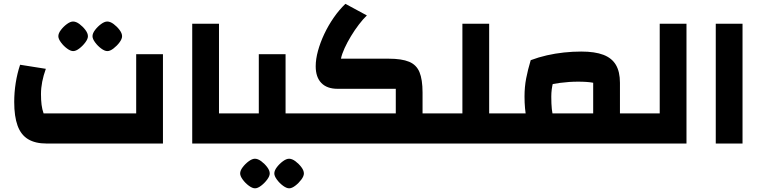

<svg xmlns="http://www.w3.org/2000/svg" viewBox="-20 -755 4003 1010"><path d="M224.4 0Q165.8 0 128 -22.7Q90.2 -45.3 72.5 -93.9Q54.8 -142.4 54.8 -218.9Q54.8 -269.2 62.7 -319.1Q70.6 -369 85.8 -414.4L221.1 -393Q208.4 -357.6 202 -324.9Q195.6 -292.2 195.6 -260Q195.6 -228.1 198.7 -203.8Q201.8 -179.6 209.3 -158.4H696.4V-470H837.2V0ZM365.1 -486.2Q350.9 -486.2 332.6 -499.8Q314.3 -513.3 300.6 -532Q286.9 -550.6 286.9 -564.4Q286.9 -579.6 300.3 -597.2Q313.6 -614.9 331.9 -628.4Q350.2 -641.8 364.5 -641.8Q380.2 -641.8 398.1 -628.5Q415.9 -615.2 429.2 -597.5Q442.5 -579.9 442.5 -564.3Q442.5 -550.2 428.8 -531.9Q415.2 -513.6 397.2 -499.9Q379.3 -486.2 365.1 -486.2ZM544.8 -486.2Q530.6 -486.2 512.3 -499.8Q494 -513.3 480.3 -532Q466.6 -550.6 466.6 -564.4Q466.6 -579.6 480 -597.2Q493.3 -614.9 511.6 -628.4Q529.9 -641.8 544.2 -641.8Q559.9 -641.8 577.8 -628.5Q595.6 -615.2 608.9 -597.5Q622.2 -579.9 622.2 -564.3Q622.2 -550.2 608.6 -531.9Q594.9 -513.6 576.9 -499.9Q559 -486.2 544.8 -486.2Z M991.2 0V-630H1132V-158.4H1229.2V0Z M1482.2 -158.4H1579.4V0H1189V-158.4H1341.4V-470H1482.2ZM1321.5 235.6Q1307.3 235.6 1289 222Q1270.7 208.5 1257 189.9Q1243.3 171.2 1243.3 157.4Q1243.3 142.2 1256.7 124.6Q1270 106.9 1288.3 93.4Q1306.6 80 1320.9 80Q1336.6 80 1354.5 93.3Q1372.3 106.6 1385.6 124.3Q1398.9 141.9 1398.9 157.5Q1398.9 171.6 1385.2 189.9Q1371.6 208.2 1353.6 221.9Q1335.7 235.6 1321.5 235.6ZM1501.2 235.6Q1487 235.6 1468.7 222Q1450.4 208.5 1436.7 189.9Q1423 171.2 1423 157.4Q1423 142.2 1436.4 124.6Q1449.7 106.9 1468 93.4Q1486.3 80 1500.6 80Q1516.3 80 1534.2 93.3Q1552 106.6 1565.3 124.3Q1578.6 141.9 1578.6 157.5Q1578.6 171.6 1565 189.9Q1551.3 208.2 1533.3 221.9Q1515.4 235.6 1501.2 235.6Z M2202.8 -158.4H2300V0H2202.8ZM1539 0V-158.4H2062V-287.9H1755.2Q1700.1 -287.9 1670.4 -318.5Q1640.7 -349.2 1640.7 -406.4Q1640.7 -443.9 1652.7 -487.6Q1664.7 -531.2 1685.9 -576.3Q1707.2 -621.3 1735.6 -662.3Q1764 -703.3 1797 -734.8L1909.9 -673.8Q1889.5 -654.4 1867.8 -625.8Q1846 -597.3 1826.4 -564.9Q1806.8 -532.6 1792.7 -501.8Q1778.7 -471 1773.5 -446.3H2024.4Q2093.2 -446.3 2131.9 -430.2Q2170.6 -414.2 2186.7 -375.5Q2202.8 -336.8 2202.8 -267.9V0Z M2553.2 -158.4H2650.4V0H2260V-158.4H2412.4V-630H2553.2Z M3241.2 -158.4H3338.4V0H3241.2ZM3037.5 -483.8Q3109.3 -483.8 3154 -466.7Q3198.6 -449.7 3219.9 -413.6Q3241.2 -377.5 3241.2 -319.6V0H2610V-158.4H3100.4V-319.7Q3084.8 -322.7 3065.3 -324Q3045.7 -325.4 3020.6 -325.4Q2974.5 -325.4 2925.8 -319Q2877 -312.6 2827.2 -299.9L2771.8 -438.5Q2812.8 -454 2856.9 -464Q2901 -474 2946.7 -478.9Q2992.4 -483.8 3037.5 -483.8ZM2790.6 -47.4Q2760.3 -81.7 2749.8 -131.9Q2739.2 -182.2 2739.2 -247Q2739.2 -297.9 2747.9 -342.9Q2756.6 -388 2771.8 -438.5L2916.8 -407.1Q2899.8 -359.2 2889.9 -322.8Q2880 -286.4 2880 -247Q2880 -208 2882.8 -181.2Q2885.5 -154.4 2892.7 -133.9Q2900 -113.4 2912.4 -93.2Z M3591.2 0H3298V-158.4H3450.4V-630H3591.2Z M3745.2 0V-630H3886V0Z"/></svg>

Font: Changa
Style: Regular
Weight: 400
Designer: Eduardo Rodriguez Tunni
Foundry: Eduardo Rodriguez Tunni
Version: Version 3.003